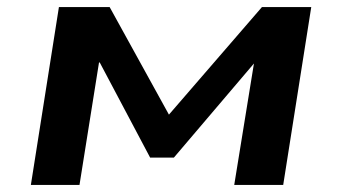

<svg xmlns="http://www.w3.org/2000/svg" viewBox="-20 -521 963 541"><path d="M67 0 146 -501H289L456 -198L718 -501H857L778 0H640L696 -345H698L470 -77H403L261 -345H259L204 0Z"/></svg>

Font: Nunito Sans 7pt Expanded
Style: Bold Italic
Weight: 700
Width: 7
Italic angle: -9°
Designer: Vernon Adams
Foundry: Vernon Adams
Version: Version 3.101;gftools[0.9.27]